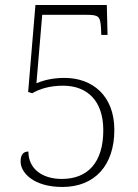

<svg xmlns="http://www.w3.org/2000/svg" viewBox="-20 -734 551 764"><path d="M228 10C358 10 435 -77 435 -217C435 -354 347 -424 237 -424C187 -424 153 -414 125 -403L148 -675H324C372 -675 379 -670 382 -622L383 -595H408L405 -714H121L92 -368L108 -363C138 -380 177 -393 231 -393C327 -393 391 -333 391 -216C391 -87 329 -22 226 -22C148 -22 93 -62 93 -131C74 -131 62 -120 62 -91C62 -46 115 10 228 10Z"/></svg>

Font: Noto Serif Hebrew SemiCondensed ExtraLight
Style: Regular
Weight: 200
Width: 4
Designer: Monotype Design Team
Foundry: Monotype Imaging Inc.
Version: Version 2.004